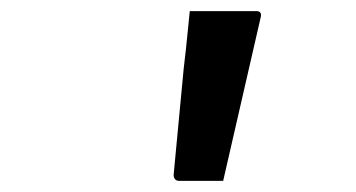

<svg xmlns="http://www.w3.org/2000/svg" viewBox="-20 -770 640 345"><path d="M381 -445Q361 -445 342 -445Q323 -445 302 -445Q297 -445 294.5 -448Q292 -451 292 -456L310 -646Q312 -664 314 -681Q316 -698 317.5 -715Q319 -732 321 -750Q355 -750 383.5 -750Q412 -750 441 -750Q446 -750 448 -747Q450 -744 448 -737Z"/></svg>

Font: Rec Mono Linear
Style: Italic
Weight: 400
Italic angle: -10°
Monospace: yes
Version: Version 1.085; ttfautohint (v1.8.4.7-5d5b)